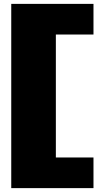

<svg xmlns="http://www.w3.org/2000/svg" viewBox="-20 -760 540 990"><path d="M268 52H462V210H38V-740H462V-582H268Z"/></svg>

Font: Georama ExtraExtended Black
Style: Regular
Weight: 900
Width: 8
Designer: Jean-Baptiste Levee
Foundry: Production Type
Version: Version 1.000